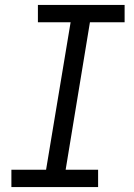

<svg xmlns="http://www.w3.org/2000/svg" viewBox="-20 -755 540 775"><path d="M26 0V-70H166L265 -665H133V-735H483V-665H343L245 -70H376V0Z"/></svg>

Font: Iosevka Gothic
Style: Italic
Weight: 400
Italic angle: -9°
Monospace: yes
Designer: Belleve Invis
Foundry: Belleve Invis
Version: Version 15.5.1; ttfautohint (v1.8.4)